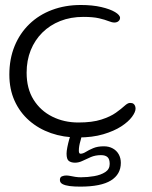

<svg xmlns="http://www.w3.org/2000/svg" viewBox="-20 -514 594 750"><path d="M285 23Q228 23 179.2 6Q130.5 -11 94 -43Q57.5 -75 37 -120.2Q16.5 -165.5 16.5 -222.5Q16.5 -284 37 -334Q57.5 -384 94.8 -420Q132 -456 183.2 -475.2Q234.5 -494.5 295.5 -494.5Q341 -494.5 375.5 -486.5Q410 -478.5 429.5 -466.8Q449 -455 449 -444Q449 -439 446 -434.8Q443 -430.5 438 -428.2Q433 -426 427 -426Q417.5 -426 404 -431.5Q390.5 -437 367.2 -442.5Q344 -448 305.5 -448Q256 -448 215.5 -432Q175 -416 145.5 -386.8Q116 -357.5 100 -317.8Q84 -278 84 -230Q84 -168 111 -124.8Q138 -81.5 184 -58.5Q230 -35.5 286 -35.5Q340.5 -35.5 376 -47Q411.5 -58.5 432.8 -73.8Q454 -89 466.5 -100.5Q479 -112 488 -112Q497 -112 501.5 -108.5Q506 -105 507.8 -99.8Q509.5 -94.5 509.5 -89.5Q509.5 -76.5 495.5 -57.5Q481.5 -38.5 453.5 -20.2Q425.5 -2 383.2 10.5Q341 23 285 23ZM293.5 215Q270 215 252.2 212.8Q234.5 210.5 224.2 205Q214 199.5 214 189Q214 178 222 174.8Q230 171.5 238.5 171.5Q245.5 171.5 254.2 173.2Q263 175 273.8 176.8Q284.5 178.5 296 178.5Q322 178.5 348 174Q374 169.5 391.2 158.2Q408.5 147 408.5 126.5Q408.5 107.5 400 99.8Q391.5 92 374.5 92Q352.5 92 335 99.5Q317.5 107 302.8 114.2Q288 121.5 273 121.5Q258.5 121.5 249.2 115Q240 108.5 240 86Q240 76.5 243 61.2Q246 46 250.2 31Q254.5 16 257 9Q261 -2.5 267.2 -8.2Q273.5 -14 284 -14Q293 -14 297 -8.8Q301 -3.5 301 3.5Q301 14 294.5 35.5Q288 57 288 74.5Q288 86.5 294.5 86.5Q304 86.5 315.5 79.2Q327 72 344 64.8Q361 57.5 386 57.5Q405.5 57.5 420.5 65.8Q435.5 74 443.8 88.8Q452 103.5 452 122Q452 167 413.2 191Q374.5 215 293.5 215Z"/></svg>

Font: Gluten ExtraLight
Style: Regular
Weight: 250
Designer: Tyler Finck
Foundry: Etcetera Type Company
Version: Version 1.300